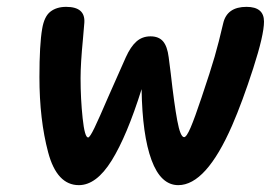

<svg xmlns="http://www.w3.org/2000/svg" viewBox="-20 -541 812 560"><path d="M95 -316Q95 -411 103 -457Q109 -493 127 -507Q145 -521 173 -521Q229 -521 226 -475L222 -428Q215 -356 215 -313Q215 -253 221 -196.5Q227 -140 237 -140Q242 -140 255.5 -168Q269 -196 296 -259L347 -374Q361 -405 378 -420Q395 -435 419 -435Q443 -435 455.5 -420.5Q468 -406 472 -374L478 -327Q488 -238 497 -189.5Q506 -141 517 -141Q524 -141 536 -169Q548 -197 568 -257Q594 -334 606 -375.5Q618 -417 631 -473Q642 -521 699 -521Q750 -521 750 -478Q750 -439 718.5 -341.5Q687 -244 657 -175Q581 -1 500 -1Q449 -1 422 -74Q395 -147 393 -281Q350 -144 305.5 -72.5Q261 -1 210 -1Q146 -1 120.5 -96.5Q95 -192 95 -316Z"/></svg>

Font: Mali SemiBold
Style: Italic
Weight: 600
Italic angle: -10°
Version: Version 1.000; ttfautohint (v1.6)